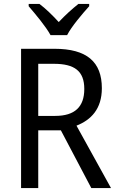

<svg xmlns="http://www.w3.org/2000/svg" viewBox="-20 -964 603 984"><path d="M239 -784H324C347 -829 402 -893 437 -932V-944H382C347 -916 316 -888 281 -851C249 -886 213 -921 182 -944H127V-932C163 -890 215 -828 239 -784ZM259 -714H88V0H176V-296H292L448 0H549L372 -320C446 -349 502 -405 502 -512C502 -647 425 -714 259 -714ZM256 -637C362 -637 412 -600 412 -508C412 -417 364 -370 263 -370H176V-637Z"/></svg>

Font: Noto Sans Lao SemiCondensed
Style: Regular
Weight: 400
Width: 4
Designer: Monotype Design Team
Foundry: Monotype Imaging Inc.
Version: Version 2.003